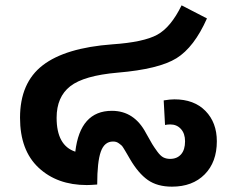

<svg xmlns="http://www.w3.org/2000/svg" viewBox="-20 -690 894 719"><path d="M633 -318Q707 -318 749.5 -274.5Q792 -231 792 -161Q792 -83 746.5 -37Q701 9 624 9Q569 9 533.5 -16Q498 -41 467 -94Q464 -99 458 -109.5Q452 -120 449.5 -124Q447 -128 442.5 -135.5Q438 -143 434.5 -146Q431 -149 425.5 -153Q420 -157 415 -158.5Q410 -160 403 -160Q371 -160 357.5 -122Q344 -84 344 1Q318 3 305 3Q194 3 124.5 -62Q55 -127 55 -249Q55 -380 140 -445.5Q225 -511 401 -524Q518 -532 569 -560Q620 -588 660 -670L755 -621Q707 -513 641 -472Q575 -431 421 -418Q294 -407 243 -367Q192 -327 192 -249Q192 -145 262 -122Q280 -275 399 -275Q483 -275 527 -191Q543 -162 550 -150.5Q557 -139 569 -122.5Q581 -106 592 -100.5Q603 -95 617 -95Q643 -95 658 -112Q673 -129 673 -161Q673 -190 657.5 -207Q642 -224 618 -224Q607 -224 598 -222L593 -314Q617 -318 633 -318Z"/></svg>

Font: FiraGO SemiBold
Style: Regular
Weight: 600
Designer: bBox Type
Foundry: bBox Type GmbH
Version: Version 1.001;PS 001.001;hotconv 1.0.88;makeotf.lib2.5.64775